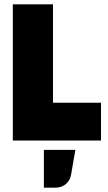

<svg xmlns="http://www.w3.org/2000/svg" viewBox="-20 -647 498 884"><path d="M445 -174V0H39V-627H224V-174ZM327 43 307 159Q302 185 282.5 201Q263 217 235 217H182V43Z"/></svg>

Font: Blinker ExtraBold
Style: Regular
Weight: 800
Designer: Juergen Huber
Foundry: supertype
Version: Version 1.017;hotconv 1.0.117;makeotfexe 2.5.65602